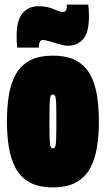

<svg xmlns="http://www.w3.org/2000/svg" viewBox="-20 -801 458 831"><path d="M10 -276Q10 -335 18 -386.5Q26 -438 47 -477Q68 -516 107 -538Q146 -560 209 -560Q272 -560 311 -538Q350 -516 371 -477Q392 -438 400 -386.5Q408 -335 408 -276Q408 -217 400 -165.5Q392 -114 371 -74.5Q350 -35 311 -12.5Q272 10 209 10Q146 10 107 -12.5Q68 -35 47 -74.5Q26 -114 18 -165.5Q10 -217 10 -276ZM194 -276Q194 -222 195 -197Q196 -172 199.5 -165.5Q203 -159 209 -159Q215 -159 218.5 -165.5Q222 -172 223 -197Q224 -222 224 -276Q224 -331 223 -355Q222 -379 218.5 -385.5Q215 -392 209 -392Q203 -392 199.5 -385.5Q196 -379 195 -355Q194 -331 194 -276ZM55 -595Q53 -609 52.5 -621.5Q52 -634 52 -645Q52 -713 77.5 -743.5Q103 -774 146 -774Q184 -774 212 -761.5Q240 -749 251 -749Q269 -749 269 -772V-781H362Q365 -756 365 -731Q365 -659 339.5 -631Q314 -603 273 -603Q260 -603 237 -609.5Q214 -616 194 -622Q174 -628 167 -628Q158 -628 153.5 -621.5Q149 -615 149 -605Q149 -604 148.5 -600.5Q148 -597 148 -595Z"/></svg>

Font: Georama ExtraCondensed Black
Style: Regular
Weight: 900
Width: 2
Designer: Jean-Baptiste Levee
Foundry: Production Type
Version: Version 1.000